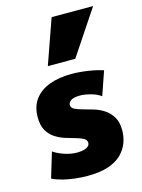

<svg xmlns="http://www.w3.org/2000/svg" viewBox="-112 -777 636 858"><g transform="rotate(-15 206.5 -347.5)"><path d="M185 16Q158 16 127.5 12.5Q97 9 70 2Q43 -5 24 -15L59 -131Q81 -116 110.5 -106.5Q140 -97 165 -97Q195 -97 210.5 -105Q226 -113 226 -126Q226 -140 212.5 -147.5Q199 -155 177 -161Q155 -167 131 -174.5Q107 -182 85.5 -196Q64 -210 50.5 -233.5Q37 -257 37 -295Q37 -344 61.5 -377Q86 -410 130 -426.5Q174 -443 233 -443Q268 -443 308 -437Q348 -431 378 -421L340 -311Q322 -325 293.5 -332.5Q265 -340 245 -340Q216 -340 203 -331.5Q190 -323 190 -311Q190 -297 204.5 -290Q219 -283 241 -277Q263 -271 288.5 -263.5Q314 -256 336 -241.5Q358 -227 372.5 -203Q387 -179 387 -141Q387 -112 377 -84.5Q367 -57 344.5 -34Q322 -11 283 2.5Q244 16 185 16ZM140 -504 213 -711H405L267 -504Z"/></g></svg>

Font: Ysabeau Office Black
Style: Regular
Weight: 900
Designer: Christian Thalmann (Catharsis Fonts)
Version: Version 2.001;gftools[0.9.30]; featfreeze: tnum,lnum,ss02